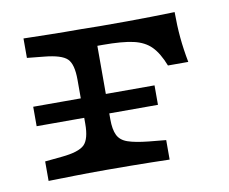

<svg xmlns="http://www.w3.org/2000/svg" viewBox="-55 -480 654 548"><g transform="rotate(-10 272.0 -206.5)"><path d="M175.8 -206.5V-270.2Q175.8 -315.3 159.7 -331Q143.5 -346.8 93.5 -351.6L44.4 -356.5V-412.9Q81.5 -412.1 120.2 -411.3Q158.9 -410.5 212.1 -410.5L248.4 -362.1V-206.5ZM212.1 -355.6V-410.5L264.5 -409.7H345.2Q379.8 -409.7 413.7 -410.5Q447.6 -411.3 482.3 -412.1Q482.3 -372.6 485.5 -337.9Q488.7 -303.2 496 -265.3H437.1Q422.6 -302.4 403.6 -321.8Q384.7 -341.1 352.4 -348.4Q320.2 -355.6 264.5 -355.6ZM212.1 -2.4Q158.9 -2.4 120.2 -1.6Q81.5 -0.8 44.4 0V-56.5L93.5 -61.3Q143.5 -66.1 159.7 -82.3Q175.8 -98.4 175.8 -142.7V-206.5H248.4V-142.7Q248.4 -112.9 256.5 -96.4Q264.5 -79.8 285.5 -72.6Q306.5 -65.3 345.2 -61.3L395.2 -56.5V0Q368.5 -0.8 341.1 -1.2Q313.7 -1.6 282.3 -2Q250.8 -2.4 212.1 -2.4ZM37.9 -159.7V-216.1H389.5V-159.7Z"/></g></svg>

Font: Playfair 5pt SemiExpanded Light
Style: Regular
Weight: 300
Width: 6
Designer: Claus Eggers Sørensen
Foundry: Claus Eggers Sørensen
Version: Version 2.203